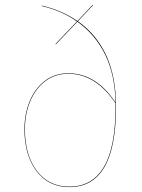

<svg xmlns="http://www.w3.org/2000/svg" viewBox="-20 -757 580 786"><path d="M455 -322Q455 -153 407 -72Q359 9 264 9Q179 9 129.5 -56.5Q80 -122 80 -228Q80 -290 101.5 -342.5Q123 -395 163.5 -426Q204 -457 260 -457Q374 -457 453 -337Q449 -558 297 -668L209 -576L207 -577L295 -669Q235 -712 152 -732V-734Q235 -714 297 -671L359 -737L361 -736L299 -670Q455 -559 455 -322ZM453 -322V-334Q372 -455 260 -455Q205 -455 165 -424.5Q125 -394 103.5 -342Q82 -290 82 -228Q82 -122 131 -57.5Q180 7 264 7Q357 7 405 -73Q453 -153 453 -322Z"/></svg>

Font: FiraGO Two
Style: Regular
Weight: 100
Designer: bBox Type
Foundry: bBox Type GmbH
Version: Version 1.001